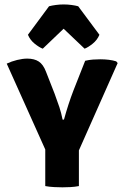

<svg xmlns="http://www.w3.org/2000/svg" viewBox="-20 -816 546 842"><path d="M353.5 -549.5Q370.5 -553.5 387.8 -554.8Q405 -556 419.5 -556Q439 -556 457.2 -553.8Q475.5 -551.5 489.5 -547L496 -539.5L326 -156.5V0Q308 3.5 288.5 4.5Q269 5.5 254 5.5Q240.5 5.5 218.5 4.5Q196.5 3.5 178.5 0V-160.5L9.5 -537Q30.5 -547 55 -553Q79.5 -559 99.5 -559Q130.5 -559 150 -546.2Q169.5 -533.5 181.5 -502L219.5 -405Q232.5 -370 240.5 -345.8Q248.5 -321.5 254.5 -291.5H260.5Q279.5 -360.5 302 -419ZM323 -788.5 416 -663.5Q406.5 -640.5 386.2 -624.2Q366 -608 351 -602.5L259 -690L167.5 -602.5Q152.5 -608 132.2 -624.2Q112 -640.5 102.5 -663.5L195 -788.5Q208 -792 224.8 -794.2Q241.5 -796.5 259 -796.5Q277 -796.5 293.8 -794.2Q310.5 -792 323 -788.5Z"/></svg>

Font: Signika Negative SC
Style: Bold
Weight: 700
Designer: Anna Giedryś
Foundry: Anna Giedryś
Version: Version 2.000; ttfautohint (v1.8.3) -l 8 -r 50 -G 200 -x 9 -